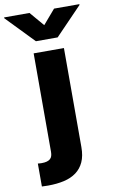

<svg xmlns="http://www.w3.org/2000/svg" viewBox="-179 -828 642 1085"><g transform="rotate(-10 142.0 -285.5)"><path d="M-29.8 71.7Q-24.1 72.4 -18.8 72.8Q-13.5 73.2 -8.5 73.2Q9.6 73.2 21.7 69.8Q33.7 66.4 41.2 59.8Q48.7 53.3 51.8 43.1Q55 33 55 19.2V-545.5H228.7V22.7Q228.7 73.5 212.9 108.1Q197.1 142.8 168 164.2Q138.8 185.7 97.7 195.1Q56.5 204.5 5.3 204.5Q-10.7 204.5 -29.8 203.5ZM-74.2 -769.9V-774.5H71.4L141.7 -692.1L212.4 -774.5H357.6V-769.9L204.2 -610.8H79.5Z"/></g></svg>

Font: Inter P Extra Bold
Style: Regular
Weight: 800
Designer: Rasmus Andersson
Foundry: rsms
Version: Version 3.018;git-588b23468